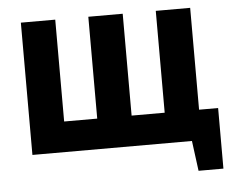

<svg xmlns="http://www.w3.org/2000/svg" viewBox="-47 -555 877 723"><g transform="rotate(-5 391.5 -193.0)"><path d="M769 114H675L660 0H57V-500H187V-115H312V-500H442V-115H567V-500H697V-115H769Z"/></g></svg>

Font: PTSans
Style: Bold
Weight: 700
Designer: A.Korolkova, O.Umpeleva, V.Yefimov
Foundry: ParaType Ltd
Version: Version 2.003W OFL